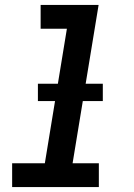

<svg xmlns="http://www.w3.org/2000/svg" viewBox="-20 -755 540 775"><path d="M29 0V-96H161L250 -639H144V-735H378L273 -96H379V0ZM133 -347V-417H395V-347Z"/></svg>

Font: Iosevka SS18
Style: Bold Italic
Weight: 700
Italic angle: -9°
Monospace: yes
Designer: Belleve Invis
Foundry: Belleve Invis
Version: Version 25.1.1; ttfautohint (v1.8.4)